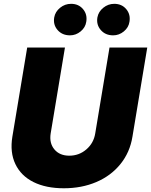

<svg xmlns="http://www.w3.org/2000/svg" viewBox="-20 -976 790 1004"><path d="M552.6 -727.3H750L672.6 -261.4Q659.4 -179.3 609.7 -117.9Q560 -56.5 483.5 -24Q407 8.5 313.9 8.5Q220.2 8.5 154.8 -24.1Q89.5 -56.8 60.4 -118.1Q31.2 -179.3 44.7 -261.4L122.2 -727.3H319.6L245 -278.4Q236.9 -227.6 264.4 -194.8Q291.9 -161.9 342.3 -161.9Q393.5 -161.9 431.6 -194.8Q469.8 -227.6 478 -278.4ZM345.9 -791.2Q305.4 -791.2 281.2 -818.9Q257.1 -846.6 263.5 -884.9Q268.8 -914.8 294.2 -935.4Q319.6 -956 351.6 -956Q391 -956 414.2 -928.3Q437.5 -900.6 431.1 -862.2Q426.8 -832.4 401.8 -811.8Q376.8 -791.2 345.9 -791.2ZM571.7 -791.2Q531.2 -791.2 507.1 -818.9Q483 -846.6 489.3 -884.9Q494.7 -914.8 520.1 -935.4Q545.5 -956 577.4 -956Q616.8 -956 640.1 -928.3Q663.4 -900.6 657 -862.2Q652.7 -832.4 627.7 -811.8Q602.6 -791.2 571.7 -791.2Z"/></svg>

Font: Karasuma Gothic
Style: Italic
Weight: 900
Italic angle: -9.39999°
Designer: Rasmus Andersson / Ryoko Nishizuka
Foundry: Genbu
Version: Version 1.00